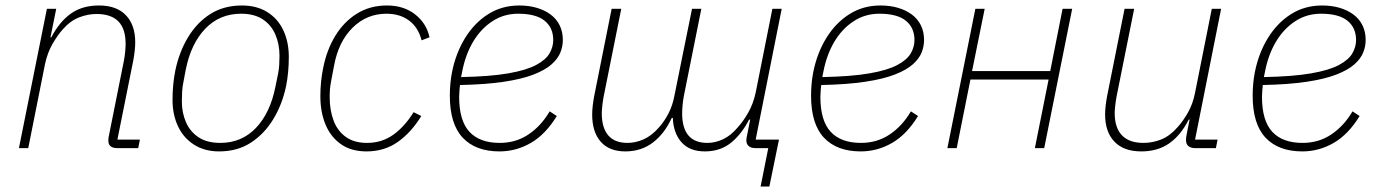

<svg xmlns="http://www.w3.org/2000/svg" viewBox="-20 -540 5035 700"><path d="M83 0H49L151 -508H185L164 -404H167Q197 -461 238.5 -490.5Q280 -520 341 -520Q405 -520 439 -484.5Q473 -449 473 -386Q473 -371 471 -353.5Q469 -336 466 -320L408 -31H490L484 0H407Q392 0 383.5 -6.5Q375 -13 375 -28Q375 -33 375.5 -37Q376 -41 377 -45L432 -320Q435 -336 436.5 -353Q438 -370 438 -380Q438 -435 411.5 -462Q385 -489 332 -489Q300 -489 268 -476.5Q236 -464 208 -432Q190 -412 171.5 -380Q153 -348 144 -306Z M779 12Q726 12 687.5 -12.5Q649 -37 629 -79.5Q609 -122 609 -176Q609 -204 611.5 -230.5Q614 -257 619 -282Q633 -350 665.5 -404Q698 -458 747 -489Q796 -520 862 -520Q916 -520 954.5 -496Q993 -472 1013 -429.5Q1033 -387 1033 -332Q1033 -305 1030.5 -278Q1028 -251 1023 -226Q1009 -159 976 -105Q943 -51 894 -19.5Q845 12 779 12ZM783 -19Q861 -19 913 -73.5Q965 -128 984 -223L994 -272Q997 -287 998 -303.5Q999 -320 999 -337Q999 -379 984 -414Q969 -449 938 -469.5Q907 -490 859 -490Q781 -490 728.5 -435.5Q676 -381 657 -285L648 -237Q645 -222 644 -205.5Q643 -189 643 -171Q643 -129 658 -94.5Q673 -60 704 -39.5Q735 -19 783 -19Z M1316 12Q1261 12 1223.5 -14Q1186 -40 1167 -85.5Q1148 -131 1148 -189Q1148 -216 1150.5 -241.5Q1153 -267 1158 -291Q1171 -358 1202.5 -409.5Q1234 -461 1281.5 -490.5Q1329 -520 1391 -520Q1452 -520 1493.5 -487.5Q1535 -455 1546 -404L1517 -393Q1505 -440 1471.5 -465Q1438 -490 1389 -490Q1317 -490 1265.5 -439Q1214 -388 1198 -301L1187 -243Q1184 -227 1183 -214.5Q1182 -202 1182 -185Q1182 -139 1196 -101Q1210 -63 1240.5 -41Q1271 -19 1318 -19Q1372 -19 1413.5 -48.5Q1455 -78 1488 -131L1516 -117Q1480 -58 1431 -23Q1382 12 1316 12Z M1801 12Q1714 12 1667 -38Q1620 -88 1620 -191Q1620 -213 1622 -235Q1624 -257 1628 -277Q1642 -347 1676 -402Q1710 -457 1760 -488.5Q1810 -520 1873 -520Q1908 -520 1937 -511.5Q1966 -503 1987.5 -487Q2009 -471 2020.5 -447.5Q2032 -424 2032 -394Q2032 -371 2023 -348.5Q2014 -326 1991 -305.5Q1968 -285 1926 -268.5Q1884 -252 1818 -242Q1752 -232 1657 -230Q1656 -222 1655 -208.5Q1654 -195 1654 -187Q1654 -100 1691.5 -59.5Q1729 -19 1802 -19Q1861 -19 1907 -50Q1953 -81 1984 -134L2010 -117Q1969 -50 1915.5 -19Q1862 12 1801 12ZM1869 -490Q1817 -490 1775 -462.5Q1733 -435 1705 -388Q1677 -341 1665 -279L1661 -259Q1767 -261 1833 -272.5Q1899 -284 1934.5 -303Q1970 -322 1983.5 -345.5Q1997 -369 1997 -394Q1997 -439 1965.5 -464.5Q1934 -490 1869 -490Z M2753 140 2781 0H2734Q2718 0 2709.5 -7.5Q2701 -15 2701 -29Q2701 -34 2702 -38.5Q2703 -43 2704 -48L2715 -104H2711Q2684 -51 2645 -19.5Q2606 12 2550 12Q2494 12 2464.5 -21.5Q2435 -55 2433 -110H2429Q2403 -53 2360.5 -20.5Q2318 12 2260 12Q2201 12 2170 -23.5Q2139 -59 2139 -122Q2139 -137 2141 -154.5Q2143 -172 2146 -188L2210 -508H2245L2181 -189Q2178 -173 2176 -155.5Q2174 -138 2174 -127Q2174 -74 2197.5 -46.5Q2221 -19 2268 -19Q2297 -19 2326.5 -32Q2356 -45 2382 -75Q2402 -97 2417.5 -127Q2433 -157 2440 -197L2503 -508H2537L2473 -189Q2470 -173 2468.5 -155.5Q2467 -138 2467 -127Q2467 -73 2490 -46Q2513 -19 2559 -19Q2588 -19 2616.5 -32.5Q2645 -46 2670 -76Q2690 -98 2708 -129.5Q2726 -161 2735 -202L2796 -508H2830L2735 -31H2820L2785 140Z M3118 12Q3031 12 2984 -38Q2937 -88 2937 -191Q2937 -213 2939 -235Q2941 -257 2945 -277Q2959 -347 2993 -402Q3027 -457 3077 -488.5Q3127 -520 3190 -520Q3225 -520 3254 -511.5Q3283 -503 3304.5 -487Q3326 -471 3337.5 -447.5Q3349 -424 3349 -394Q3349 -371 3340 -348.5Q3331 -326 3308 -305.5Q3285 -285 3243 -268.5Q3201 -252 3135 -242Q3069 -232 2974 -230Q2973 -222 2972 -208.5Q2971 -195 2971 -187Q2971 -100 3008.5 -59.5Q3046 -19 3119 -19Q3178 -19 3224 -50Q3270 -81 3301 -134L3327 -117Q3286 -50 3232.5 -19Q3179 12 3118 12ZM3186 -490Q3134 -490 3092 -462.5Q3050 -435 3022 -388Q2994 -341 2982 -279L2978 -259Q3084 -261 3150 -272.5Q3216 -284 3251.5 -303Q3287 -322 3300.5 -345.5Q3314 -369 3314 -394Q3314 -439 3282.5 -464.5Q3251 -490 3186 -490Z M3434 0 3536 -508H3570L3524 -281H3809L3854 -508H3889L3787 0H3753L3803 -250H3518L3468 0Z M4080 -508H4115L4051 -189Q4048 -173 4046 -155.5Q4044 -138 4044 -128Q4044 -74 4070.5 -46.5Q4097 -19 4149 -19Q4182 -19 4213.5 -31.5Q4245 -44 4273 -76Q4293 -98 4311 -129.5Q4329 -161 4337 -202L4398 -508H4432L4337 -31H4419L4413 0H4337Q4321 0 4312.5 -7.5Q4304 -15 4304 -29Q4304 -34 4304.5 -38.5Q4305 -43 4306 -48L4317 -104H4314Q4285 -47 4243 -17.5Q4201 12 4141 12Q4077 12 4043 -23.5Q4009 -59 4009 -123Q4009 -137 4011 -154.5Q4013 -172 4016 -188Z M4728 12Q4641 12 4594 -38Q4547 -88 4547 -191Q4547 -213 4549 -235Q4551 -257 4555 -277Q4569 -347 4603 -402Q4637 -457 4687 -488.5Q4737 -520 4800 -520Q4835 -520 4864 -511.5Q4893 -503 4914.5 -487Q4936 -471 4947.5 -447.5Q4959 -424 4959 -394Q4959 -371 4950 -348.5Q4941 -326 4918 -305.5Q4895 -285 4853 -268.5Q4811 -252 4745 -242Q4679 -232 4584 -230Q4583 -222 4582 -208.5Q4581 -195 4581 -187Q4581 -100 4618.5 -59.5Q4656 -19 4729 -19Q4788 -19 4834 -50Q4880 -81 4911 -134L4937 -117Q4896 -50 4842.5 -19Q4789 12 4728 12ZM4796 -490Q4744 -490 4702 -462.5Q4660 -435 4632 -388Q4604 -341 4592 -279L4588 -259Q4694 -261 4760 -272.5Q4826 -284 4861.5 -303Q4897 -322 4910.5 -345.5Q4924 -369 4924 -394Q4924 -439 4892.5 -464.5Q4861 -490 4796 -490Z"/></svg>

Font: IBM Plex Sans ExtraLight
Style: Italic
Weight: 250
Italic angle: -11.31°
Designer: Mike Abbink, Paul van der Laan, Pieter van Rosmalen
Foundry: Bold Monday
Version: Version 3.201